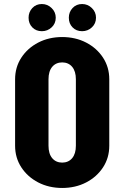

<svg xmlns="http://www.w3.org/2000/svg" viewBox="-20 -919 618 954"><path d="M357 -194V-527H523V-194ZM55 -194V-527H221V-194ZM523 -525H357Q357 -565 338.5 -587Q320 -609 288 -609V-735Q355 -735 408 -707.5Q461 -680 492 -632.5Q523 -585 523 -525ZM55 -525Q55 -585 86 -632.5Q117 -680 170 -707.5Q223 -735 290 -735V-609Q258 -609 239.5 -587Q221 -565 221 -525ZM523 -195Q523 -135 492 -87.5Q461 -40 408 -12.5Q355 15 288 15V-111Q320 -111 338.5 -133Q357 -155 357 -195ZM55 -195H221Q221 -155 239.5 -133Q258 -111 290 -111V15Q223 15 170 -12.5Q117 -40 86 -87.5Q55 -135 55 -195ZM188 -764Q159 -764 140.5 -783Q122 -802 122 -831Q122 -859 140.5 -879Q159 -899 188 -899Q216 -899 236.5 -879Q257 -859 257 -831Q257 -802 236.5 -783Q216 -764 188 -764ZM388 -764Q359 -764 340.5 -783Q322 -802 322 -831Q322 -859 340.5 -879Q359 -899 388 -899Q416 -899 436.5 -879Q457 -859 457 -831Q457 -802 436.5 -783Q416 -764 388 -764Z"/></svg>

Font: Akshar Light
Style: Regular
Weight: 300
Designer: Tall Chai
Foundry: Tall Chai
Version: Version 1.100